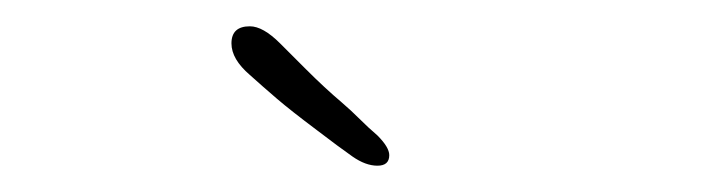

<svg xmlns="http://www.w3.org/2000/svg" viewBox="-20 -466 540 146"><path d="M267 -340Q258 -340 248 -347Q238 -354 221 -367Q201 -382 190.5 -391Q180 -400 170 -409Q156 -421 156 -433Q156 -446 170 -446Q180 -446 193 -433Q198 -428 212.5 -413.5Q227 -399 240 -388Q247 -382 253.5 -375.5Q260 -369 267 -363Q276 -354 276 -348Q276 -340 267 -340Z"/></svg>

Font: Square Peg
Style: Regular
Weight: 400
Designer: Robert E. Leuschke
Foundry: Robert E. Leuschke
Version: Version 1.010; ttfautohint (v1.8.4.7-5d5b)